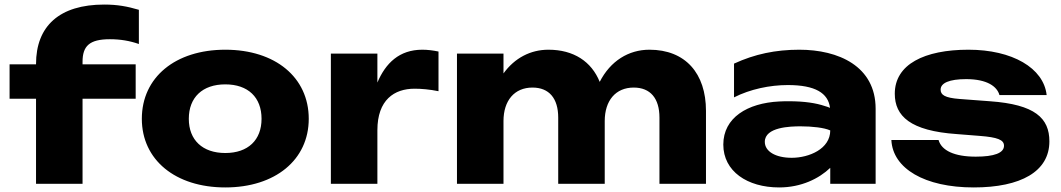

<svg xmlns="http://www.w3.org/2000/svg" viewBox="-20 -806 4652 842"><path d="M575 -373V-524H342V-535C342 -604 372 -634 462 -634C508 -634 549 -627 589 -613V-763C538 -778 495 -786 437 -786C241 -786 138 -692 138 -525V-524H22V-373H138V0H342V-373Z M968 16C1187 16 1334 -105 1334 -285C1334 -467 1187 -588 968 -588C749 -588 602 -467 602 -285C602 -105 749 16 968 16ZM968 -135C868 -135 808 -192 808 -285C808 -379 868 -436 968 -436C1068 -436 1127 -379 1127 -285C1127 -192 1068 -135 968 -135Z M1903 -580C1879 -585 1855 -588 1832 -588C1731 -588 1671 -529 1635 -444V-571H1431V0H1635V-235C1635 -368 1709 -417 1798 -417C1827 -417 1864 -414 1903 -406Z M2828 -588C2737 -588 2657 -539 2610 -447C2574 -536 2496 -588 2385 -588C2307 -588 2237 -552 2188 -484V-571H1984V0H2188V-275C2188 -365 2236 -422 2315 -422C2388 -422 2428 -375 2428 -290V0H2632V-275C2632 -365 2680 -422 2759 -422C2832 -422 2872 -375 2872 -290V0H3076V-320C3076 -484 2986 -588 2828 -588Z M3621 0H3820V-329C3820 -516 3657 -588 3485 -588C3382 -588 3290 -569 3199 -527V-379C3270 -415 3356 -433 3435 -433C3555 -433 3612 -398 3620 -333C3613 -336 3605 -339 3597 -341C3559 -354 3507 -362 3440 -362C3427 -362 3412 -362 3397 -361C3258 -354 3152 -290 3152 -172C3152 -55 3257 16 3397 16C3494 16 3572 -23 3621 -70ZM3621 -234C3621 -153 3528 -114 3452 -114C3381 -114 3334 -142 3334 -184C3334 -249 3446 -252 3491 -252C3542 -252 3595 -246 3621 -234Z M4582 -186C4582 -288 4519 -348 4321 -362L4188 -372C4123 -377 4105 -390 4105 -413C4105 -442 4143 -459 4217 -459C4310 -459 4353 -426 4363 -389H4570C4557 -508 4419 -588 4227 -588C4034 -588 3904 -524 3904 -395C3904 -297 3972 -232 4176 -218L4277 -210C4354 -204 4383 -193 4383 -167C4383 -135 4340 -119 4259 -119C4165 -119 4109 -146 4096 -192H3889C3895 -67 4035 16 4250 16C4457 16 4582 -54 4582 -186Z"/></svg>

Font: Bounded
Style: Bold
Weight: 700
Designer: Vlad Churkin
Version: Version 3.0